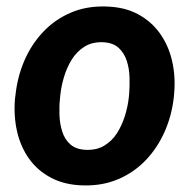

<svg xmlns="http://www.w3.org/2000/svg" viewBox="-20 -558 587 588"><path d="M25.9 -255.9 27.3 -266.1Q33.2 -322.3 54.4 -371.8Q75.7 -421.4 111.1 -459.2Q146.5 -497.1 194.6 -518.3Q242.7 -539.6 302.7 -538.1Q359.9 -537.1 401.4 -515.1Q442.9 -493.2 469.5 -456.1Q496.1 -418.9 507.1 -371.1Q518.1 -323.2 513.2 -270L512.2 -259.3Q505.9 -203.6 484.1 -154.5Q462.4 -105.5 427 -68.1Q391.6 -30.8 343.3 -9.8Q294.9 11.2 235.8 9.8Q179.7 8.8 137.7 -12.9Q95.7 -34.7 69.3 -71.5Q43 -108.4 32.2 -155.8Q21.5 -203.1 25.9 -255.9ZM164.6 -266.1 163.6 -255.4Q161.1 -231.9 162.1 -205.3Q163.1 -178.7 170.7 -154.8Q178.2 -130.9 195.8 -115.5Q213.4 -100.1 244.1 -99.1Q276.9 -98.1 300.3 -112.5Q323.7 -127 338.9 -151.1Q354 -175.3 362.8 -203.9Q371.6 -232.4 374.5 -259.8L375.5 -270Q377.4 -293.5 376.7 -320.6Q376 -347.7 368.2 -371.8Q360.4 -396 342.8 -411.9Q325.2 -427.7 294.4 -428.7Q261.7 -429.7 238.3 -414.8Q214.8 -399.9 199.7 -375.5Q184.6 -351.1 176 -322.3Q167.5 -293.5 164.6 -266.1Z"/></svg>

Font: Roboto
Style: Bold Italic
Weight: 700
Italic angle: -12°
Designer: Christian Robertson
Foundry: Google
Version: Version 3.0